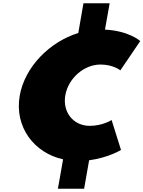

<svg xmlns="http://www.w3.org/2000/svg" viewBox="-20 -974 887 1187"><path d="M338 193H500L531 17C654 0 728 -47 728 -47L670 -232C670 -232 615 -196 535 -196C434 -196 365 -280 384 -386C403 -491 500 -575 601 -575C681 -575 724 -539 724 -539L847 -720C847 -720 780 -783 629 -791L658 -954H496L464 -770C289 -716 134 -563 102 -383C68 -188 192 -28 370 11Z"/></svg>

Font: Hussar Dziwak
Style: Kur
Weight: 400
Version: Version 1.022